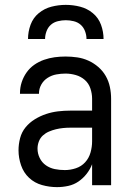

<svg xmlns="http://www.w3.org/2000/svg" viewBox="-20 -760 540 788"><path d="M214 8Q183 8 152.5 -0.5Q122 -9 99.5 -30Q77 -51 66.5 -81.5Q56 -112 56 -143Q56 -168 62.5 -193Q69 -218 85 -237.5Q101 -257 123 -270.5Q145 -284 169 -292Q193 -300 218 -303Q243 -306 269 -306H358V-355Q358 -376 351 -397Q344 -418 328 -432Q312 -446 291 -452Q270 -458 249 -458Q230 -458 211 -454.5Q192 -451 175.5 -440.5Q159 -430 149.5 -413Q140 -396 140 -377V-375H62V-378Q62 -401 69 -422.5Q76 -444 89 -462.5Q102 -481 120.5 -494Q139 -507 160.5 -514.5Q182 -522 204 -525Q226 -528 249 -528Q273 -528 297 -524.5Q321 -521 343 -511Q365 -501 383.5 -485Q402 -469 414 -448Q426 -427 431 -403Q436 -379 436 -355V0H358V-86Q350 -65 335.5 -46.5Q321 -28 302 -15Q283 -2 260 3Q237 8 214 8ZM246 -62Q269 -62 291.5 -69.5Q314 -77 329.5 -94Q345 -111 351.5 -134Q358 -157 358 -180V-236H269Q254 -236 239 -234.5Q224 -233 209.5 -229.5Q195 -226 181 -220Q167 -214 156 -204Q145 -194 139.5 -179.5Q134 -165 134 -150Q134 -130 143 -111.5Q152 -93 168.5 -81.5Q185 -70 205 -66Q225 -62 246 -62ZM95 -600Q95 -630 105.5 -658.5Q116 -687 139 -706Q162 -725 191 -732.5Q220 -740 250 -740Q280 -740 309 -732.5Q338 -725 361 -706Q384 -687 394.5 -658.5Q405 -630 405 -600H335Q335 -616 329 -632Q323 -648 311 -658.5Q299 -669 282.5 -673Q266 -677 250 -677Q234 -677 217.5 -673Q201 -669 189 -658.5Q177 -648 171 -632Q165 -616 165 -600Z"/></svg>

Font: Iosevka Custom
Style: Regular
Weight: 400
Monospace: yes
Designer: Belleve Invis
Foundry: Belleve Invis
Version: Version 32.5.0; ttfautohint (v1.8.4)